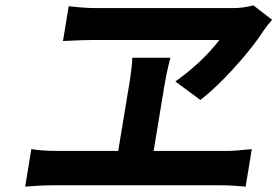

<svg xmlns="http://www.w3.org/2000/svg" viewBox="-20 -707 1035 716"><path d="M73.9 -11 96.9 -150.9Q137.8 -144.2 191.8 -144.2H420.8L460.2 -382.1Q473 -459.2 473.4 -491.8H615.4Q601.9 -440.7 592 -381L552.9 -144.2H826Q855.8 -144.2 919 -150.9L896 -11Q846.2 -16 804.7 -16H170.8Q132.1 -16 73.9 -11ZM214.8 -554 236.2 -683.9Q294.7 -676.8 340.2 -676.8H849.1Q887.1 -676.8 924.7 -687.1L994.7 -633.2Q979 -615.8 963.1 -593Q924 -532.3 855.6 -456.5Q787.3 -380.7 727.3 -334.2L633.9 -403.1Q734 -474.4 798.3 -557.9H329.5Q312.5 -557.9 283.9 -557Q255.3 -556.1 235.1 -555Z"/></svg>

Font: Karasuma Gothic
Style: Bold Italic
Weight: 700
Italic angle: 9.39998°
Designer: Rasmus Andersson / Ryoko Nishizuka
Foundry: Genbu
Version: Version 1.00